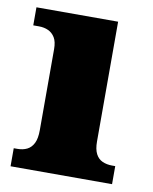

<svg xmlns="http://www.w3.org/2000/svg" viewBox="-67 -588 510 639"><g transform="rotate(10 188.0 -268.0)"><path d="M12 0V-61H24Q43 -61 57 -68Q71 -75 79 -91Q87 -107 87 -135V-409Q87 -434 78.5 -448Q70 -462 56 -468.5Q42 -475 24 -475H5V-536H281V-131Q281 -105 289 -89.5Q297 -74 311.5 -67.5Q326 -61 344 -61H355V0Z"/></g></svg>

Font: Noto Serif Armenian Black
Style: Regular
Weight: 900
Version: Version 2.007